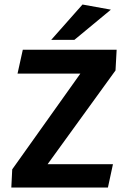

<svg xmlns="http://www.w3.org/2000/svg" viewBox="-20 -833 568 853"><path d="M30.3 0 34.3 -80.6 337 -506H57.9L81.3 -612H498.2L493.2 -520.1L191.4 -103.4H481.8L459.5 0ZM207.5 -655.9 346.5 -812.9 472.6 -790.1 310.5 -655.9Z"/></svg>

Font: Ancizar Sans Thin
Style: Italic
Weight: 100
Italic angle: -4°
Designer: Cesar Puertas, Viviana Monsalve, Julian Moncada, Julian Prieto, Jose Castro, Mariel Hernandez, Felipe Aragon, Sara Alarc
Version: Version 8.100